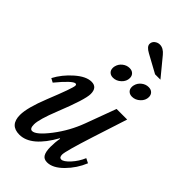

<svg xmlns="http://www.w3.org/2000/svg" viewBox="-300 -1093 1192 1192"><g transform="rotate(45 296.5 -496.5)"><path d="M169 -62Q203 -62 267.5 -146Q332 -230 369 -330L443 -530H536L462 -301Q404 -120 404 -91Q404 -65 422 -65Q442 -65 474.5 -100.5Q507 -136 526 -181L556 -166Q528 -97 475 -43.5Q422 10 372 10Q343 10 331 -11Q319 -32 319 -75Q319 -115 326 -150L323 -153Q232 10 129 10Q45 10 45 -80Q45 -143 95 -268Q160 -429 160 -451Q160 -462 151 -462Q127 -462 47 -365L21 -379Q53 -440 110 -490Q167 -540 214 -540Q264 -540 264 -482Q264 -433 194 -259Q148 -144 148 -100Q148 -62 169 -62ZM248 -709Q254 -734 275 -750.5Q296 -767 321 -767Q342 -767 354 -755Q366 -743 366 -724Q366 -695 342.5 -673Q319 -651 290 -651Q270 -651 258 -662.5Q246 -674 246 -693Q246 -703 248 -709ZM415 -709Q421 -734 442 -750.5Q463 -767 488 -767Q509 -767 521 -755Q533 -743 533 -724Q533 -695 509.5 -673Q486 -651 457 -651Q437 -651 425 -662.5Q413 -674 413 -693Q413 -703 415 -709ZM507 -851H460L341 -916Q302 -937 302 -960Q302 -979 317 -991Q332 -1003 351 -1003Q382 -1003 409 -970Z"/></g></svg>

Font: Libre Baskerville
Style: Italic
Weight: 400
Italic angle: -15°
Designer: Pablo Impallari, Rodrigo Fuenzalida
Foundry: Pablo Impallari, Rodrigo Fuenzalida
Version: Version 1.051;Glyphs 3.2.3 (3260)